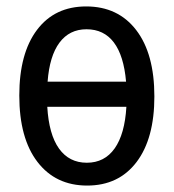

<svg xmlns="http://www.w3.org/2000/svg" viewBox="-20 -567 540 597"><path d="M460 -267Q460 -136 404.5 -63Q349 10 251 10Q153 10 96.5 -63.5Q40 -137 40 -270Q40 -401 95 -474Q150 -547 248 -547Q347 -547 403.5 -473.5Q460 -400 460 -267ZM128 -313H372Q365 -394 334 -435Q303 -476 249 -476Q196 -476 165 -434.5Q134 -393 128 -313ZM373 -235H127Q132 -149 163.5 -105Q195 -61 250 -61Q305 -61 336.5 -105.5Q368 -150 373 -235Z"/></svg>

Font: Noto Sans Mono UI Cond
Style: Regular
Weight: 400
Width: 3
Monospace: yes
Designer: Monotype Design team
Foundry: Monotype Imaging Inc.
Version: Version 1.000